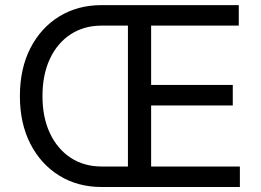

<svg xmlns="http://www.w3.org/2000/svg" viewBox="-20 -748 1045 768"><path d="M386.2 0Q290.5 0 216.8 -45.7Q143.1 -91.3 101.3 -173.1Q59.6 -254.9 59.6 -363.3Q59.6 -473.1 101.3 -554.9Q143.1 -636.7 216.8 -682.1Q290.5 -727.5 386.2 -727.5H935.1V-645.5H584.5V-408.2H911.1V-326.2H584.5V-82H939.5V0ZM491.7 -82V-645.5H386.2Q315.9 -645.5 262.7 -610.8Q209.5 -576.2 179.7 -512.9Q149.9 -449.7 149.9 -363.3Q149.9 -278.3 179.7 -215.1Q209.5 -151.9 262.7 -116.9Q315.9 -82 386.2 -82Z"/></svg>

Font: Inter-Regular
Style: Regular
Weight: 400
Designer: Rasmus Andersson
Foundry: rsms
Version: Version 4.000;git-a52131595